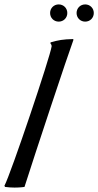

<svg xmlns="http://www.w3.org/2000/svg" viewBox="-93 -847 445 870"><path d="M240 -667 238 -670C192 -669 171 -665 136 -655V-649C139 -647 141 -642 141 -637C135 -591 -43 -62 -73 -5L-70 0C-55 2 -40 3 -27 3C-1 3 18 0 18 0C65 -148 215 -600 240 -667ZM134 -788C134 -766 151 -749 173 -749C195 -749 212 -766 212 -788C212 -810 195 -827 173 -827C151 -827 134 -810 134 -788ZM254 -788C254 -766 271 -749 293 -749C315 -749 332 -766 332 -788C332 -810 315 -827 293 -827C271 -827 254 -810 254 -788Z"/></svg>

Font: Romanesco
Style: Regular
Weight: 400
Designer: Astigmatic (AOETI)
Foundry: Astigmatic (AOETI)
Version: Version 1.000